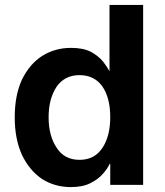

<svg xmlns="http://www.w3.org/2000/svg" viewBox="-20 -750 670 782"><path d="M151 -21Q100 -56 70 -118Q40 -183 40 -272Q40 -363 70 -427Q102 -491 153 -523Q205 -555 269 -555Q319 -555 350 -539Q380 -523 400 -499Q417 -477 427 -458H426V-730H563V3H429V-83H427Q417 -62 399 -42Q379 -19 348 -4Q317 12 268 12Q204 12 151 -21ZM396 -146Q429 -194 429 -273Q429 -351 397 -398Q364 -444 304 -444Q243 -444 210 -396Q178 -347 178 -273Q178 -196 211 -148Q242 -99 304 -99Q364 -99 396 -146Z"/></svg>

Font: Sinter Bold
Style: Regular
Weight: 700
Foundry: Adobe & rsms
Version: Version 1.000